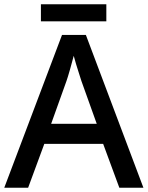

<svg xmlns="http://www.w3.org/2000/svg" viewBox="-20 -974 694 901"><path d="M540 -93 464 -299H188L112 -93H0L271 -810H383L653 -93ZM362 -594Q359 -605 351.5 -627Q344 -649 337 -673Q330 -697 326 -712Q318 -681 308 -646Q298 -611 292 -594L220 -393H434ZM479 -954V-874H172V-954Z"/></svg>

Font: Noto Sans Kannada UI Medium
Style: Regular
Weight: 500
Designer: Jelle Bosma - Monotype Design Team
Foundry: Monotype Imaging Inc.
Version: Version 2.005; ttfautohint (v1.8.4.7-5d5b)